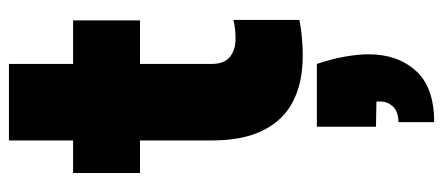

<svg xmlns="http://www.w3.org/2000/svg" viewBox="-294 -386 968 419"><g transform="rotate(-90 189.5 -176.0)"><path d="M260 32Q271 65 276 93.5Q281 122 281 145Q281 208 245 248Q209 288 133 288V210Q155 210 166.5 198.5Q178 187 178 170V162L123 161V32ZM93 -500V-640H260V-500H355V-354H260V-198Q260 -170 275 -158Q290 -146 312 -145.5Q334 -145 356 -150V-6Q300 4 252 0Q204 -4 168.5 -25.5Q133 -47 113 -89.5Q93 -132 93 -198V-354H22V-500Z"/></g></svg>

Font: Albert Sans Black
Style: Regular
Weight: 900
Designer: Andreas Rasmussen
Foundry: a.Foundry
Version: Version 1.025